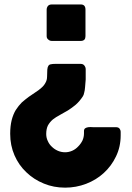

<svg xmlns="http://www.w3.org/2000/svg" viewBox="-20 -656 601 874"><path d="M194.3 -307.6Q194.3 -327.1 195.3 -338.9Q196.3 -350.6 200.2 -356.4Q204.1 -362.3 210.9 -363.3Q218.8 -365.2 230.5 -365.2Q269.5 -365.2 347.7 -365.2Q358.4 -365.2 364.3 -357.4Q370.1 -349.6 370.1 -340.8Q370.1 -314.5 370.1 -293.9Q369.1 -274.4 367.2 -258.8Q366.2 -244.1 363.3 -234.4Q361.3 -223.6 357.4 -217.8Q342.8 -195.3 325.2 -179.7Q307.6 -165 289.1 -153.3Q270.5 -142.6 252.9 -132.8Q234.4 -123 220.7 -112.3Q207 -100.6 198.2 -85Q190.4 -69.3 190.4 -45.9Q190.4 -29.3 197.3 -14.6Q204.1 1 215.8 11.7Q227.5 23.4 243.2 30.3Q258.8 37.1 276.4 37.1Q293 37.1 308.6 30.3Q324.2 23.4 335.9 10.7Q347.7 -1 355.5 -16.6Q362.3 -32.2 362.3 -48.8Q362.3 -52.7 362.3 -59.6Q362.3 -68.4 368.2 -72.3Q374 -76.2 382.8 -77.1Q391.6 -78.1 402.3 -77.1Q412.1 -77.1 420.9 -77.1Q449.2 -77.1 506.8 -77.1Q519.5 -77.1 524.4 -70.3Q529.3 -63.5 529.3 -56.6Q529.3 -50.8 529.3 -40Q529.3 12.7 507.8 56.6Q487.3 99.6 452.1 131.8Q418 163.1 372.1 180.7Q326.2 198.2 276.4 198.2Q224.6 198.2 179.7 179.7Q133.8 161.1 99.6 127.9Q65.4 95.7 45.9 50.8Q26.4 5.9 26.4 -46.9Q26.4 -82 33.2 -109.4Q40 -135.7 51.8 -155.3Q64.5 -174.8 79.1 -189.5Q94.7 -203.1 110.4 -214.8Q126 -225.6 140.6 -235.4Q156.2 -245.1 168 -255.9Q179.7 -265.6 186.5 -278.3Q194.3 -291 194.3 -307.6ZM369.1 -491.2Q369.1 -481.4 364.3 -475.6Q358.4 -469.7 347.7 -469.7Q303.7 -469.7 215.8 -469.7Q207 -469.7 200.2 -475.6Q192.4 -481.4 192.4 -491.2Q192.4 -532.2 192.4 -612.3Q192.4 -621.1 198.2 -628.9Q204.1 -635.7 215.8 -635.7Q259.8 -635.7 347.7 -635.7Q369.1 -635.7 369.1 -612.3Q369.1 -572.3 369.1 -491.2Z"/></svg>

Font: Cocogoose
Style: Regular
Weight: 400
Designer: Cosimo Lorenzo Pancini
Version: Version 1.000